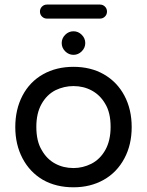

<svg xmlns="http://www.w3.org/2000/svg" viewBox="-20 -797 634 828"><path d="M152.3 -747.1Q152.3 -759.8 161.1 -768.6Q169.9 -777.3 182.6 -777.3H411.1Q423.8 -777.3 432.6 -768.6Q441.4 -759.8 441.4 -747.1Q441.4 -734.4 432.6 -725.6Q423.8 -716.8 411.1 -716.8H182.6Q169.9 -716.8 161.1 -725.6Q152.3 -734.4 152.3 -747.1ZM246.1 -611.3Q246.1 -631.8 261.2 -647Q276.4 -662.1 296.9 -662.1Q317.4 -662.1 332.5 -647Q347.7 -631.8 347.7 -611.3Q347.7 -590.8 332.5 -575.7Q317.4 -560.5 296.9 -560.5Q276.4 -560.5 261.2 -575.7Q246.1 -590.8 246.1 -611.3ZM165 -21.5Q108.4 -54.7 77.1 -114.3Q45.9 -173.8 45.9 -249Q45.9 -325.2 77.1 -384.8Q108.4 -444.3 165.5 -476.6Q222.7 -508.8 296.9 -508.8Q371.1 -508.8 427.7 -476.6Q485.4 -443.4 516.6 -384.3Q547.9 -325.2 547.9 -249Q547.9 -172.9 516.6 -114.3Q484.4 -53.7 427.2 -21.5Q370.1 10.7 296.9 10.7Q221.7 10.7 165 -21.5ZM374 -90.8Q412.1 -110.4 434.6 -150.9Q457 -191.4 457 -250Q457 -311.5 433.6 -349.6Q412.1 -386.7 376.5 -406.2Q340.8 -425.8 296.9 -425.8Q256.8 -425.8 219.7 -408.2Q181.6 -388.7 159.2 -348.6Q136.7 -308.6 136.7 -250Q136.7 -187.5 160.2 -149.4Q181.6 -111.3 217.3 -91.8Q252.9 -72.3 296.9 -72.3Q336.9 -72.3 374 -90.8Z"/></svg>

Font: FakePearl
Style: Regular
Weight: 400
Version: Version 1.2